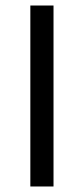

<svg xmlns="http://www.w3.org/2000/svg" viewBox="-20 -676 303 696"><path d="M90 0H174V-656H90Z"/></svg>

Font: SSansPro
Style: Regular
Weight: 400
Designer: Paul D. Hunt
Foundry: Adobe Systems Incorporated
Version: Version 3.006;hotconv 1.0.111;makeotfexe 2.5.65597